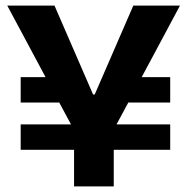

<svg xmlns="http://www.w3.org/2000/svg" viewBox="-20 -673 671 687"><path d="M54 -137V-228H234L192 -306H54V-397H143L6 -653H175L313 -335H319L457 -653H624L487 -397H589V-306H439L397 -228H589V-137H387V-6H245V-137Z"/></svg>

Font: Bricolage Grotesque 12pt Bricolage Grotesque 10pt Regular
Style: Bold
Weight: 700
Designer: Mathieu Triay
Foundry: Atelier Triay
Version: Version 1.001; ttfautohint (v1.8.4.7-5d5b);gftools[0.9.33.de